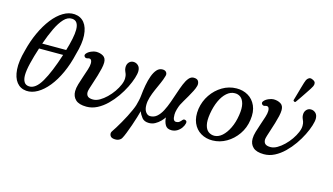

<svg xmlns="http://www.w3.org/2000/svg" viewBox="-109 -1181 3126 1803"><g transform="rotate(15 1454.0 -279.5)"><path d="M169 14Q110 9 75 -35Q40 -79 34.5 -158Q29 -237 60 -348Q84 -445 122.5 -528.5Q161 -612 209.5 -674Q258 -736 313 -769Q368 -802 424 -798Q484 -793 519 -749.5Q554 -706 559 -628Q564 -550 532 -441Q508 -337 469 -251.5Q430 -166 381 -105.5Q332 -45 277.5 -13.5Q223 18 169 14ZM183 -33Q247 -29 303.5 -126Q360 -223 417 -401H183Q155 -316 137.5 -243Q120 -170 120 -125Q120 -84 135 -59.5Q150 -35 183 -33ZM200 -453H433Q452 -516 463 -569.5Q474 -623 474 -661Q474 -702 459 -725.5Q444 -749 412 -751Q369 -754 332 -714.5Q295 -675 262.5 -607Q230 -539 200 -453Z M753 12Q681 12 647.5 -19Q614 -50 614 -102Q614 -132 625.5 -171.5Q637 -211 651.5 -252.5Q666 -294 677.5 -330.5Q689 -367 689 -390Q689 -443 649 -430Q629 -423 617.5 -437Q606 -451 619 -467Q634 -486 662 -498Q690 -510 710 -510Q749 -510 778.5 -492.5Q808 -475 808 -431Q808 -406 800 -371Q792 -336 780.5 -298Q769 -260 757 -224Q745 -188 737 -161.5Q729 -135 729 -124Q729 -96 745 -82.5Q761 -69 796 -69Q827 -69 860 -88Q893 -107 924.5 -137.5Q956 -168 981 -204Q1006 -240 1021 -275.5Q1036 -311 1036 -339Q1036 -365 1030.5 -379.5Q1025 -394 1019.5 -406.5Q1014 -419 1013 -436Q1011 -468 1028.5 -488.5Q1046 -509 1073 -509Q1099 -509 1119 -490.5Q1139 -472 1139 -436Q1139 -410 1125.5 -367Q1112 -324 1087 -273.5Q1062 -223 1027 -173Q992 -123 949 -81Q906 -39 856.5 -13.5Q807 12 753 12Z M1076 237Q1050 233 1041.5 211.5Q1033 190 1048 170Q1059 155 1076 127Q1093 99 1113 64.5Q1133 30 1151 -5.5Q1169 -41 1183 -72.5Q1197 -104 1203 -124Q1208 -143 1214.5 -169.5Q1221 -196 1223 -219Q1228 -273 1237.5 -325Q1247 -377 1262.5 -419Q1278 -461 1300.5 -486Q1323 -511 1355 -511Q1381 -511 1392.5 -495Q1404 -479 1397 -458Q1387 -422 1369.5 -383Q1352 -344 1334.5 -304.5Q1317 -265 1305 -225.5Q1293 -186 1293 -150Q1293 -106 1311 -81.5Q1329 -57 1354 -57Q1392 -57 1420 -81.5Q1448 -106 1469 -146.5Q1490 -187 1507.5 -236Q1525 -285 1541 -333.5Q1557 -382 1573.5 -422.5Q1590 -463 1610.5 -487.5Q1631 -512 1658 -512Q1694 -512 1704.5 -490.5Q1715 -469 1709 -446Q1703 -422 1688 -392.5Q1673 -363 1655.5 -332.5Q1638 -302 1622 -275.5Q1606 -249 1598 -232Q1589 -213 1580.5 -183.5Q1572 -154 1572 -131Q1572 -96 1580 -82Q1588 -68 1604 -68Q1623 -68 1635.5 -78Q1648 -88 1658 -101Q1665 -110 1675.5 -109.5Q1686 -109 1693.5 -101.5Q1701 -94 1698 -80Q1693 -56 1676.5 -33Q1660 -10 1635.5 4.5Q1611 19 1581 19Q1538 19 1520.5 -12Q1503 -43 1501 -84Q1489 -65 1467.5 -43.5Q1446 -22 1419 -7Q1392 8 1360 8Q1314 8 1291.5 -20Q1269 -48 1258 -79Q1252 -56 1240 -16Q1228 24 1212.5 68.5Q1197 113 1182 151Q1167 189 1156 208Q1148 223 1127.5 232.5Q1107 242 1076 237Z M1979 12Q1915 13 1864.5 -17Q1814 -47 1789.5 -104Q1765 -161 1776 -241Q1788 -318 1830.5 -380.5Q1873 -443 1936 -480.5Q1999 -518 2072 -519Q2135 -520 2185 -491Q2235 -462 2260.5 -405Q2286 -348 2274 -266Q2263 -187 2219.5 -124.5Q2176 -62 2113 -25.5Q2050 11 1979 12ZM1984 -35Q2024 -36 2059.5 -67.5Q2095 -99 2122 -154.5Q2149 -210 2160 -282Q2171 -351 2160 -393Q2149 -435 2124.5 -453.5Q2100 -472 2068 -471Q2027 -471 1991 -439.5Q1955 -408 1929.5 -352.5Q1904 -297 1892 -224Q1881 -156 1891 -114Q1901 -72 1926 -53.5Q1951 -35 1984 -35Z M2478 12Q2406 12 2372.5 -19Q2339 -50 2339 -102Q2339 -132 2350.5 -171.5Q2362 -211 2376.5 -252.5Q2391 -294 2402.5 -330.5Q2414 -367 2414 -390Q2414 -443 2374 -430Q2354 -423 2342.5 -437Q2331 -451 2344 -467Q2359 -486 2387 -498Q2415 -510 2435 -510Q2474 -510 2503.5 -492.5Q2533 -475 2533 -431Q2533 -406 2525 -371Q2517 -336 2505.5 -298Q2494 -260 2482 -224Q2470 -188 2462 -161.5Q2454 -135 2454 -124Q2454 -96 2470 -82.5Q2486 -69 2521 -69Q2552 -69 2585 -88Q2618 -107 2649.5 -137.5Q2681 -168 2706 -204Q2731 -240 2746 -275.5Q2761 -311 2761 -339Q2761 -365 2755.5 -379.5Q2750 -394 2744.5 -406.5Q2739 -419 2738 -436Q2736 -468 2753.5 -488.5Q2771 -509 2798 -509Q2824 -509 2844 -490.5Q2864 -472 2864 -436Q2864 -410 2850.5 -367Q2837 -324 2812 -273.5Q2787 -223 2752 -173Q2717 -123 2674 -81Q2631 -39 2581.5 -13.5Q2532 12 2478 12ZM2639 -539Q2632 -536 2625.5 -539.5Q2619 -543 2617 -550Q2618 -553 2624 -573.5Q2630 -594 2638 -622.5Q2646 -651 2654.5 -681Q2663 -711 2670 -733.5Q2677 -756 2681 -763Q2689 -778 2703.5 -786.5Q2718 -795 2740 -784Q2764 -774 2767 -757.5Q2770 -741 2762 -725Q2759 -717 2746 -697Q2733 -677 2716 -651.5Q2699 -626 2682.5 -601.5Q2666 -577 2653.5 -559.5Q2641 -542 2639 -539Z"/></g></svg>

Font: Zen Old Mincho
Style: Bold
Weight: 700
Designer: Yoshimichi Ohira
Foundry: Positype
Version: Version 1.500